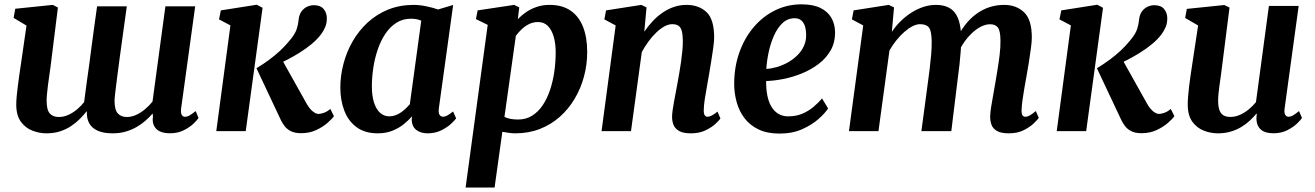

<svg xmlns="http://www.w3.org/2000/svg" viewBox="-20 -590 5916 864"><path d="M207.3 -288.9Q204.6 -269.2 201.5 -247.9Q198.3 -226.6 195.8 -206.2Q193.3 -185.8 191.6 -168.1Q189.8 -150.4 189.8 -137.4Q189.8 -95.7 203.8 -79.6Q217.8 -63.5 244.9 -63.5Q266.6 -63.5 287.7 -73.1Q308.8 -82.7 327 -98.1Q345.2 -113.5 358.6 -130.6Q363.8 -172.2 369.7 -215.2Q375.5 -258.2 381.6 -300.3Q387.4 -344.4 393.1 -388.4Q398.9 -432.3 404.9 -475.6Q410.9 -518.9 416.9 -561.4H550.6Q542.2 -500.5 534.1 -442.2Q526 -383.8 519 -332.3Q512 -280.7 506.8 -239.7Q501.6 -198.7 498.5 -172.2Q495.4 -145.6 495.4 -137.4Q495.4 -95.7 510.1 -79.6Q524.8 -63.5 550.8 -63.5Q573 -63.5 594.3 -73.7Q615.6 -84 634.1 -99.8Q652.6 -115.6 666.3 -132.9L724.3 -561.4H858.3L795 -101.4Q792.8 -81.9 797.9 -73.1Q803 -64.4 813 -64.4Q822 -64.4 831.8 -69.8Q841.5 -75.2 860.6 -90.1L873.3 -59.3Q868.9 -51.3 852.1 -34.8Q835.2 -18.2 808 -4.3Q780.9 9.7 745.8 9.7Q701.2 9.7 682.1 -11.2Q663 -32.2 668.4 -65.8L666.9 -79.2Q653.3 -63.5 635.4 -47.6Q617.4 -31.7 595 -18.7Q572.7 -5.7 545.8 2.1Q518.9 10 486.9 10Q444.6 10 418.3 -2.4Q392.1 -14.7 380.7 -36.9Q369.2 -59 371 -88.3H369.3Q355.9 -71.6 338.8 -54.4Q321.6 -37.2 299.5 -22.4Q277.4 -7.7 250 1.1Q222.6 10 188.7 10Q157.3 10 126.4 -1.8Q95.5 -13.6 74.6 -41.4Q53.8 -69.2 53.1 -117.3Q53.1 -134.7 55.1 -156.6Q57.1 -178.5 60.2 -202.3Q63.3 -226.1 66.5 -249.5Q69.8 -273 72.9 -292.9L99.2 -474.9L41.2 -509.6L48.6 -550.6L217.3 -568L240.6 -556.3Z M953.3 0 1016.9 -475.7 965.6 -502.8 973.8 -543.3 1135.7 -568.7 1161.6 -554.9 1085.8 0ZM1335.5 9.4Q1305.8 9.4 1287.8 -0.2Q1269.9 -9.9 1260.2 -23.2Q1250.6 -36.5 1244.9 -47.7L1134.1 -282.9Q1164 -301 1190.5 -320.5Q1216.9 -339.9 1240.3 -361.6Q1263.6 -383.2 1283.4 -407.7Q1307.8 -436.9 1314.8 -458.3Q1321.9 -479.7 1323.5 -499.1Q1325.8 -523.8 1336.7 -538.6Q1347.7 -553.4 1362.6 -560Q1377.6 -566.6 1391.7 -566.6Q1421.9 -566.6 1436 -549.9Q1450.1 -533.2 1450.7 -510Q1451.3 -487.1 1443.6 -468.8Q1435.9 -450.4 1424.9 -435.8Q1407.5 -412.6 1381.8 -391.4Q1356 -370.2 1327.3 -352.4Q1298.6 -334.6 1271.4 -320.7Q1244.2 -306.7 1223.2 -297.3L1237.6 -341.9L1360.5 -122.3Q1372.5 -101.3 1386.8 -89.3Q1401.2 -77.3 1413.7 -77.3Q1423 -77.3 1437.6 -82.4Q1452.3 -87.5 1466.6 -99.8L1482.7 -67.2Q1474.2 -54.9 1453.5 -36.8Q1432.8 -18.6 1402.6 -4.6Q1372.4 9.4 1335.5 9.4Z M1954.9 -103.1Q1952.2 -81.8 1958.1 -73.2Q1964 -64.6 1973.9 -64.6Q1981.8 -64.6 1992.2 -69.9Q2002.5 -75.2 2018.7 -88.4L2032.7 -57.5Q2027.7 -49.7 2010.3 -33.4Q1992.9 -17.1 1965.8 -3.6Q1938.7 10 1904.1 10Q1873.9 10 1854 -4.8Q1834.1 -19.6 1832.5 -50.7L1834.3 -66.7Q1818 -47.8 1795.7 -30.2Q1773.4 -12.5 1744.8 -1.3Q1716.2 10 1680.1 10Q1621.8 10 1584.4 -17.8Q1547 -45.6 1529.3 -92.4Q1511.5 -139.1 1511.5 -195.4Q1511.5 -249.6 1525.7 -303.2Q1539.8 -356.9 1567.2 -404.5Q1594.7 -452.2 1634.8 -489.1Q1674.9 -525.9 1726.9 -547Q1779 -568 1842 -568Q1868.5 -568 1899.2 -561.5Q1929.8 -555.1 1951.2 -547.3L2019.2 -567.7ZM1875.6 -497Q1865.1 -501.7 1853.4 -503.8Q1841.7 -505.8 1829.6 -505.8Q1792.6 -505.8 1763.9 -487.6Q1735.3 -469.3 1714.3 -438.2Q1693.4 -407 1679.9 -367.4Q1666.3 -327.8 1659.9 -285Q1653.4 -242.2 1653.4 -201.1Q1653.4 -158.3 1663.2 -128.1Q1673 -97.9 1690.6 -82.2Q1708.3 -66.5 1731.9 -66.5Q1746.7 -66.5 1759.8 -71.4Q1772.9 -76.2 1784.4 -84.2Q1796 -92.1 1805.9 -101.7Q1815.9 -111.2 1824.2 -120.7Z M2075.2 254 2174.7 -478.1 2121.7 -504 2129.4 -543.3 2293.8 -568 2316.6 -556.6 2310.2 -503.8Q2325.8 -520.4 2347.1 -535.1Q2368.3 -549.7 2394.8 -558.8Q2421.4 -568 2453.3 -568Q2509.8 -568 2547.3 -542.4Q2584.9 -516.7 2603.6 -469.3Q2622.4 -421.9 2622.4 -356Q2622.4 -299.2 2607.9 -245.4Q2593.4 -191.6 2565.8 -145.3Q2538.2 -99 2498.8 -64Q2459.3 -29.1 2408.9 -9.5Q2358.5 10 2299 10Q2285.1 10 2270 7.9Q2255 5.7 2240.6 3.1L2205.6 254ZM2250 -64.1Q2262.8 -57.7 2278 -54.9Q2293.3 -52.2 2311.7 -52.2Q2347.6 -52.2 2375.1 -69.7Q2402.7 -87.3 2422.7 -117.3Q2442.7 -147.4 2455.6 -186.4Q2468.5 -225.4 2474.6 -268.6Q2480.6 -311.9 2480.6 -354.7Q2480.6 -393.7 2471.8 -424.5Q2462.9 -455.3 2445.5 -473.1Q2428 -490.8 2401.4 -490.8Q2379.3 -490.8 2360.7 -481.6Q2342 -472.4 2327.2 -458.1Q2312.3 -443.9 2301.3 -428.7Z M2879.3 -447.4Q2897 -473.4 2917.8 -495.4Q2938.6 -517.4 2962.6 -533.7Q2986.5 -550.1 3013.3 -559Q3040 -568 3069.3 -568Q3124.7 -568 3159.2 -535.6Q3193.7 -503.2 3193.7 -421.2Q3193.7 -403.9 3189.4 -372.9Q3185.1 -341.9 3179.5 -308Q3174 -274 3169.3 -247Q3165.2 -222 3160 -194.2Q3154.7 -166.4 3150.9 -140.2Q3147.2 -114 3146.9 -94.2Q3146.7 -76.6 3151.8 -70.6Q3156.9 -64.6 3163.4 -64.6Q3172.3 -64.6 3182.4 -69.8Q3192.6 -74.9 3208.9 -87.7L3221.9 -56.6Q3217.5 -49.7 3200.5 -33.6Q3183.5 -17.4 3155.5 -3.7Q3127.6 10 3089 10Q3053.8 10 3035.5 -0.8Q3017.2 -11.6 3010.6 -28.8Q3004 -46 3004.3 -65.2Q3004.6 -78 3007 -95.5Q3009.4 -113.1 3013.3 -133.8Q3017.2 -154.4 3021.3 -176.1Q3025.4 -197.7 3029.1 -217.9Q3032.7 -238.3 3036.9 -262.3Q3041.2 -286.2 3044.7 -311.5Q3048.2 -336.8 3050.6 -361.4Q3053 -385.9 3052.7 -407.7Q3052.3 -436.9 3047.4 -452.7Q3042.5 -468.6 3032.1 -474.9Q3021.7 -481.2 3004.9 -481.2Q2988.2 -481.2 2969.8 -471.2Q2951.5 -461.2 2933.4 -443.8Q2915.3 -426.5 2898.5 -403.8Q2881.7 -381.2 2868.1 -355.7L2819.5 0H2687L2750.5 -475.5L2699.6 -502.8L2707.3 -543.3L2866 -568L2889.4 -556.6Z M3706.4 -102Q3693.1 -81 3663.4 -54.6Q3633.6 -28.1 3589.5 -8.5Q3545.4 11.1 3488 11.1Q3431.8 11.1 3392.7 -7.9Q3353.6 -26.9 3329.5 -59.2Q3305.5 -91.4 3294.7 -131.4Q3283.9 -171.3 3283.8 -212.6Q3283.9 -288.3 3306.9 -353.3Q3329.8 -418.3 3370.9 -467Q3412 -515.7 3467.2 -543.1Q3522.4 -570.5 3586.8 -570.5Q3638.8 -570.5 3671.8 -554.3Q3704.8 -538.1 3720.9 -510.2Q3736.9 -482.3 3737.7 -447.8Q3738.7 -399.9 3718.1 -363.6Q3697.5 -327.4 3663 -301.6Q3628.4 -275.7 3586.9 -259Q3545.4 -242.4 3503.7 -234.3Q3462 -226.2 3427.8 -225.4Q3427.1 -190.3 3432.8 -161.3Q3438.4 -132.3 3450.7 -111Q3463 -89.8 3482.1 -78.1Q3501.2 -66.4 3526.9 -66.4Q3561.9 -66.4 3589.9 -78.1Q3617.8 -89.8 3640 -108.4Q3662.2 -127 3679.2 -147ZM3556.6 -508Q3524.6 -508 3501.5 -486.3Q3478.3 -464.5 3462.9 -429.7Q3447.5 -395 3439 -355.4Q3430.6 -315.8 3428.4 -280Q3449.7 -281 3474.5 -287.9Q3499.2 -294.9 3523 -307.8Q3546.9 -320.8 3566.4 -339.5Q3586 -358.1 3597.3 -382.5Q3608.7 -406.8 3607.6 -436.4Q3606.6 -472 3593.5 -490Q3580.4 -508 3556.6 -508Z M4003.1 -556.6 3993.3 -446.7Q4009.9 -472 4032.3 -494Q4054.6 -516 4080.5 -532.7Q4106.5 -549.3 4134.6 -558.7Q4162.8 -568 4191.7 -568Q4227.4 -568 4251.8 -554.6Q4276.3 -541.2 4289.6 -511.1Q4303 -481.1 4305.1 -430.6Q4305.5 -423.5 4305.4 -415.8Q4305.3 -408.2 4304.8 -400Q4304.2 -391.9 4303.4 -383.3L4284.2 -411.9Q4300.6 -448.6 4322.8 -477.3Q4345 -506.1 4372.3 -526.4Q4399.6 -546.7 4431.4 -557.4Q4463.1 -568 4498.5 -568Q4553 -568 4588.1 -535Q4623.2 -502.1 4623.2 -420.9Q4623.2 -403.9 4619.2 -373.1Q4615.2 -342.3 4609.7 -308.4Q4604.2 -274.4 4599.2 -247Q4594.7 -221.9 4589.8 -194.1Q4584.9 -166.4 4581.3 -140.3Q4577.6 -114.2 4577.1 -94.2Q4576.8 -76.6 4581.6 -70.6Q4586.4 -64.6 4593.9 -64.6Q4603.4 -64.6 4613.7 -70.3Q4623.9 -75.9 4641.2 -90.2L4654.6 -59.4Q4649.4 -52.1 4632.5 -35.4Q4615.5 -18.8 4587.2 -4.4Q4559 10 4520.1 10Q4484.3 10 4466 -0.9Q4447.6 -11.8 4441.6 -29Q4435.6 -46.2 4435.7 -64.9Q4436 -82 4439.9 -107.6Q4443.8 -133.1 4449.3 -162.1Q4454.8 -191.2 4459.3 -219.1Q4463.8 -245.9 4469.2 -278.8Q4474.7 -311.7 4478.6 -345.2Q4482.5 -378.7 4482.1 -407.7Q4481.8 -451.3 4470.5 -466.1Q4459.2 -480.9 4435.4 -480.9Q4416.1 -480.9 4394.5 -470.2Q4373 -459.4 4352.1 -439.4Q4331.2 -419.4 4313.4 -392.1Q4295.6 -364.7 4283.8 -331.5L4305.6 -408.2Q4305.2 -385 4303 -356.9Q4300.8 -328.7 4297.8 -300.3Q4294.7 -271.9 4291.2 -247L4260.9 0H4126.3L4155.4 -217.9Q4159.2 -245.7 4163.3 -278.3Q4167.4 -311 4170.2 -344Q4173 -377.1 4172.6 -405.5Q4171.6 -452.8 4159.6 -467Q4147.7 -481.2 4120.2 -481.2Q4104.6 -481.2 4086.4 -472Q4068.3 -462.8 4049.5 -446.3Q4030.7 -429.8 4013.4 -408.3Q3996.2 -386.8 3982.5 -362.6L3933.1 0H3800.3L3864.5 -475.5L3813.6 -502.8L3821.3 -543.3L3979.3 -568Z M4735.3 0 4798.9 -475.7 4747.6 -502.8 4755.8 -543.3 4917.7 -568.7 4943.6 -554.9 4867.8 0ZM5117.5 9.4Q5087.8 9.4 5069.8 -0.2Q5051.9 -9.9 5042.2 -23.2Q5032.6 -36.5 5026.9 -47.7L4916.1 -282.9Q4946 -301 4972.5 -320.5Q4998.9 -339.9 5022.3 -361.6Q5045.6 -383.2 5065.4 -407.7Q5089.8 -436.9 5096.8 -458.3Q5103.9 -479.7 5105.5 -499.1Q5107.8 -523.8 5118.7 -538.6Q5129.7 -553.4 5144.6 -560Q5159.6 -566.6 5173.7 -566.6Q5203.9 -566.6 5218 -549.9Q5232.1 -533.2 5232.7 -510Q5233.3 -487.1 5225.6 -468.8Q5217.9 -450.4 5206.9 -435.8Q5189.5 -412.6 5163.8 -391.4Q5138 -370.2 5109.3 -352.4Q5080.6 -334.6 5053.4 -320.7Q5026.2 -306.7 5005.2 -297.3L5019.6 -341.9L5142.5 -122.3Q5154.5 -101.3 5168.8 -89.3Q5183.2 -77.3 5195.7 -77.3Q5205 -77.3 5219.6 -82.4Q5234.3 -87.5 5248.6 -99.8L5264.7 -67.2Q5256.2 -54.9 5235.5 -36.8Q5214.8 -18.6 5184.6 -4.6Q5154.4 9.4 5117.5 9.4Z M5460.4 10Q5428.7 10 5397.8 -1.8Q5366.9 -13.6 5346.2 -41.4Q5325.5 -69.2 5324.8 -117.3Q5324.8 -134.8 5326.4 -155.7Q5328 -176.7 5330.8 -199.8Q5333.7 -223 5337 -246.8Q5340.4 -270.6 5343.9 -293.2L5371.5 -475.3L5313.2 -509.3L5320.6 -550L5489.6 -567.4L5512.8 -556L5479 -289.2Q5476.5 -267.7 5473.4 -246.2Q5470.3 -224.8 5467.6 -204.9Q5464.9 -185 5463.2 -167.9Q5461.6 -150.7 5461.6 -137.4Q5461.6 -109.7 5467.8 -93.6Q5474 -77.4 5486.2 -70.6Q5498.4 -63.8 5516.6 -63.8Q5538.7 -63.8 5560 -73.3Q5581.3 -82.8 5599.7 -98.1Q5618.1 -113.4 5631.8 -130.4L5690.1 -563.4H5824L5760.7 -101.4Q5758.2 -82.1 5763.5 -73.4Q5768.7 -64.6 5778.7 -64.6Q5787.6 -64.6 5797.4 -70Q5807.2 -75.3 5825.6 -90.1L5839 -59.3Q5834.3 -51.3 5817.4 -34.8Q5800.4 -18.2 5773.3 -4.3Q5746.1 9.7 5710.8 9.7Q5674.2 9.7 5655.6 -5.4Q5637.1 -20.6 5634.6 -46.3Q5634.2 -48.9 5634 -52.5Q5633.8 -56.2 5634 -60.4Q5634.2 -64.7 5634.7 -69.2Q5635.2 -73.7 5635.7 -77.6L5634 -78.6Q5620.7 -62.7 5603.8 -47Q5587 -31.2 5565.6 -18.4Q5544.3 -5.5 5518.2 2.2Q5492.2 10 5460.4 10Z"/></svg>

Font: Merriweather Light
Style: Italic
Weight: 300
Italic angle: -7.8°
Designer: Eben Sorkin
Foundry: Eben Sorkin
Version: Version 2.101